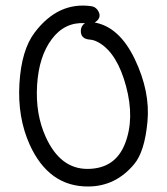

<svg xmlns="http://www.w3.org/2000/svg" viewBox="-20 -679 599 690"><path d="M320.3 -598.1Q409.2 -582 464.6 -466.1Q520 -350.1 510 -242.2Q500 -134.3 462.4 -89.4Q396 -9.3 297.4 -8.8Q155.8 -7.8 86.9 -158.7Q42.5 -257.3 49.8 -378.4Q57.1 -499.5 104.5 -562Q189 -673.8 308.6 -656.7Q321.3 -654.8 329.6 -644.5Q350.1 -616.7 320.3 -598.1ZM285.6 -595.7Q212.9 -600.6 166.3 -538.6Q119.6 -476.6 113.3 -372.8Q106.9 -269 144.5 -186.5Q196.8 -71.3 295.4 -72Q394 -72.8 429.2 -162.6Q464.4 -252.4 433.1 -368.9Q401.9 -485.4 337.9 -524.4Q319.3 -535.6 303.7 -536.6Q269 -538.6 270.5 -569.8Q271.5 -586.9 285.6 -595.7Z"/></svg>

Font: Chilanka
Style: Regular
Weight: 400
Designer: Santhosh Thottingal <santhosh.thottingal@gmail.com>
Foundry: Swathanthra Malayalam Computing(SMC)
Version: Version 1.3; 20181103